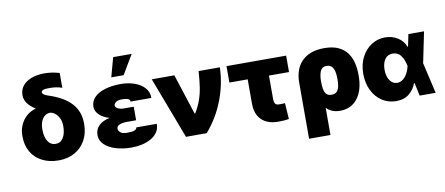

<svg xmlns="http://www.w3.org/2000/svg" viewBox="-82 -1133 3880 1675"><g transform="rotate(-10 1858.5 -296.0)"><path d="M141.6 -603.5Q141.1 -674.8 201.9 -717.3Q262.7 -759.8 364.3 -759.8Q426.8 -759.8 495.1 -740.2V-608.4Q474.1 -616.7 444.6 -621.6Q415 -626.5 382.8 -626Q345.2 -626.5 328.6 -620.1Q312 -613.8 312.5 -599.6Q312 -578.6 367.2 -561.5Q498.5 -518.6 563 -447.3Q627.4 -376 627.9 -272.5V-262.7Q627.4 -181.2 593 -119.9Q558.6 -58.6 497.3 -24.4Q436 9.8 354.5 9.8Q272 9.8 209.7 -22.5Q147.5 -54.7 113.3 -113Q79.1 -171.4 79.1 -249V-258.8Q79.1 -308.6 98.9 -352.5Q118.7 -396.5 154.1 -427.5Q189.5 -458.5 234.4 -469.7L232.4 -472.7Q142.1 -529.3 141.6 -603.5ZM260.7 -284.2V-277.3Q260.7 -212.4 286.1 -174.3Q311.5 -136.2 354.5 -136.7Q396.5 -136.2 420.9 -174.1Q445.3 -211.9 445.3 -277.3V-284.2Q445.3 -331.5 419.2 -368.9Q393.1 -406.2 354.5 -413.1Q312.5 -413.6 286.6 -377.9Q260.7 -342.3 260.7 -284.2Z M995.1 -337.9H1080.1V-217.8H995.1Q976.6 -217.8 956.1 -214.1Q935.5 -210.4 921.6 -200.7Q907.7 -190.9 907.2 -170.9Q907.7 -154.3 926.5 -138.9Q945.3 -123.5 986.3 -124Q1030.8 -123.5 1050.8 -132.3Q1070.8 -141.1 1070.3 -156.2H1252Q1252.4 -113.3 1231 -81.8Q1209.5 -50.3 1173.3 -30Q1137.2 -9.8 1092.8 0Q1048.3 9.8 1002 9.8Q925.3 9.8 862.5 -9.3Q799.8 -28.3 762.7 -64Q725.6 -99.6 725.6 -149.4Q726.1 -200.2 760.3 -232.9Q794.4 -265.6 856 -278.3Q800.8 -293.9 767.3 -325.9Q733.9 -357.9 733.4 -397.5Q733.9 -448.2 769 -482.7Q804.2 -517.1 864.7 -534.9Q925.3 -552.7 1002 -552.7Q1067.9 -552.7 1123.3 -533.2Q1178.7 -513.7 1212.2 -476.6Q1245.6 -439.5 1245.1 -386.7H1060.5Q1061 -406.7 1040.3 -412.8Q1019.5 -418.9 989.3 -418.9Q951.7 -418.9 935.3 -405.5Q918.9 -392.1 918 -377.9Q918.9 -359.9 940.2 -348.9Q961.4 -337.9 995.1 -337.9ZM931.6 -624 978.5 -794.9H1142.6L1041 -624Z M1483.4 0 1276.4 -545.9H1476.6L1592.8 -187.5H1598.6Q1630.4 -240.7 1648.7 -291.3Q1667 -341.8 1676.5 -402.3Q1686 -462.9 1691.4 -545.9H1879.9Q1875 -396 1820.1 -254.4Q1765.1 -112.8 1667 0Z M2466.8 -545.9V-400.4H2289.1V-187.5Q2289.6 -165 2298.6 -151.4Q2307.6 -137.7 2332 -137.7Q2351.1 -137.7 2360.4 -137.9Q2369.6 -138.2 2384.8 -139.6L2394.5 2.9Q2373.5 6.3 2352.3 8.1Q2331.1 9.8 2298.8 9.8Q2206.5 9.8 2153.6 -40.3Q2100.6 -90.3 2100.6 -186.5V-400.4H1938.5V-545.9Z M2538.1 203.1V-293.9Q2538.6 -416.5 2607.9 -484.6Q2677.2 -552.7 2803.7 -552.7Q2879.9 -552.7 2929.4 -529.3Q2979 -505.9 3007.6 -466.3Q3036.1 -426.8 3047.9 -377.2Q3059.6 -327.6 3059.6 -275.4V-265.6Q3060.1 -139.2 3004.2 -64.7Q2948.2 9.8 2847.7 9.8Q2808.1 9.8 2778.6 -2.7Q2749 -15.1 2727.5 -38.1V203.1ZM2727.5 -269.5Q2727.5 -237.3 2731.9 -207.8Q2736.3 -178.2 2751.7 -159.4Q2767.1 -140.6 2798.8 -140.6Q2832.5 -140.6 2848.1 -160.4Q2863.8 -180.2 2868.2 -209.2Q2872.6 -238.3 2872.1 -265.6V-275.4Q2872.1 -306.2 2866.2 -333.7Q2860.4 -361.3 2844 -378.9Q2827.6 -396.5 2796.9 -396.5Q2757.8 -396.5 2742.7 -362.1Q2727.5 -327.6 2727.5 -269.5Z M3343.8 11.7Q3274.9 11.2 3220 -24.7Q3165 -60.5 3133.5 -124.8Q3102.1 -189 3101.6 -272.5Q3102.1 -356.4 3134.8 -419.4Q3167.5 -482.4 3222.4 -517.6Q3277.3 -552.7 3343.8 -552.7Q3404.3 -552.7 3453.6 -522.5Q3502.9 -492.2 3523.4 -438.5H3527.8L3549.8 -545.9H3688.5L3632.3 -272.9L3695.3 0H3553.7L3528.8 -115.2H3523.4Q3505.4 -62.5 3460.9 -25.4Q3416.5 11.7 3343.8 11.7ZM3291 -275.4Q3291 -217.3 3315.9 -180.4Q3340.8 -143.6 3380.9 -143.6Q3409.2 -143.6 3432.1 -161.6Q3455.1 -179.7 3471.2 -209Q3487.3 -238.3 3494.1 -271.5L3494.6 -272.9L3494.1 -274.4Q3483.4 -329.6 3457.8 -365.7Q3432.1 -401.9 3384.8 -402.3Q3337.9 -401.9 3314.5 -366.2Q3291 -330.6 3291 -275.4Z"/></g></svg>

Font: Inter Tight Black
Style: Regular
Weight: 900
Designer: Rasmus Andersson
Foundry: rsms
Version: Version 3.004; ttfautohint (v1.8.4.7-5d5b)